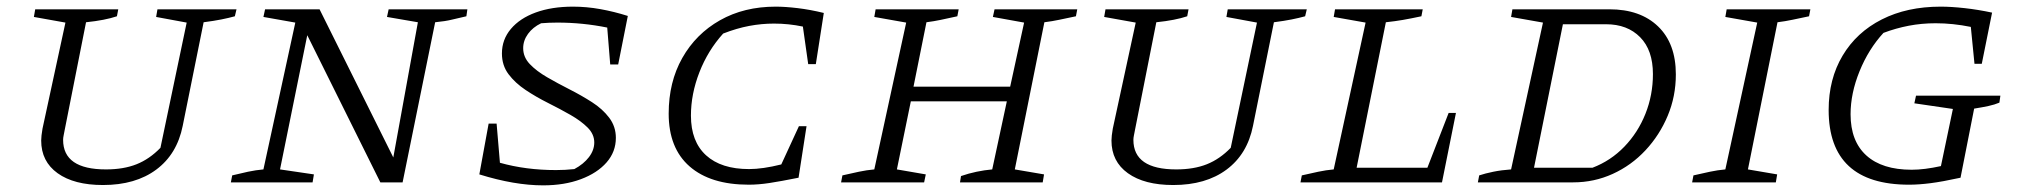

<svg xmlns="http://www.w3.org/2000/svg" viewBox="-20 -549 6090 578"><path d="M290 8Q203 8 153.5 -27.5Q104 -63 104 -126Q104 -139 108 -162L177 -481L82 -498L86 -521H336L332 -500Q314 -494 291 -489.5Q268 -485 239 -482L175 -159Q173 -148 171.5 -141Q170 -134 170 -128Q170 -39 299 -39Q352 -39 391 -54.5Q430 -70 463 -104L542 -481L450 -498L454 -521H692L687 -500Q669 -495 646.5 -490.5Q624 -486 593 -482L530 -170Q513 -85 450.5 -38.5Q388 8 290 8Z M1150 -521H1387L1384 -500Q1361 -495 1341 -490Q1321 -485 1290 -482L1192 0H1125L905 -443L823 -39L925 -24L921 0H675L679 -21Q703 -27 726.5 -32Q750 -37 773 -39L869 -481L773 -498L778 -521H942L1164 -75L1238 -482L1145 -498Z M1817 -355 1808 -466Q1734 -481 1658 -481Q1646 -481 1633 -480.5Q1620 -480 1609 -479Q1584 -467 1569.5 -447Q1555 -427 1555 -404Q1555 -377 1575 -356Q1595 -335 1627 -316.5Q1659 -298 1694.5 -280Q1730 -262 1762 -241.5Q1794 -221 1814 -194.5Q1834 -168 1834 -134Q1834 -92 1806 -60Q1778 -28 1728.5 -9.5Q1679 9 1615 9Q1529 9 1423 -24L1451 -177H1475L1485 -59Q1563 -37 1654 -37Q1682 -37 1709 -40Q1737 -55 1753 -76Q1769 -97 1769 -120Q1769 -145 1749 -165Q1729 -185 1697.5 -203Q1666 -221 1630 -239Q1594 -257 1562.5 -278Q1531 -299 1511 -325.5Q1491 -352 1491 -388Q1491 -430 1518 -462Q1545 -494 1593 -511.5Q1641 -529 1705 -529Q1746 -529 1787.5 -521.5Q1829 -514 1870 -501L1841 -355Z M2234 7Q2119 7 2056 -48Q1993 -103 1993 -207Q1993 -302 2034 -374.5Q2075 -447 2147.5 -488Q2220 -529 2315 -529Q2344 -529 2381.5 -524.5Q2419 -520 2460 -510L2436 -356H2413L2397 -469Q2354 -478 2310 -478Q2273 -478 2235.5 -471Q2198 -464 2157 -448Q2111 -397 2085.5 -331.5Q2060 -266 2060 -201Q2060 -123 2105.5 -81.5Q2151 -40 2235 -40Q2276 -40 2332 -54L2385 -169H2408L2384 -14Q2329 -3 2296 2Q2263 7 2234 7Z M2512 0 2516 -21Q2542 -27 2565.5 -32Q2589 -37 2612 -39L2708 -481L2612 -498L2616 -521H2866L2862 -500Q2830 -493 2811 -489Q2792 -485 2769 -482L2730 -288H3021L3063 -481L2969 -498L2974 -521H3223L3219 -500Q3190 -494 3169 -489.5Q3148 -485 3124 -482L3035 -39L3123 -24L3119 0H2870L2873 -19Q2896 -27 2920 -32Q2944 -37 2967 -39L3011 -244H2722L2680 -39L2767 -24L2762 0Z M3512 8Q3425 8 3375.5 -27.5Q3326 -63 3326 -126Q3326 -139 3330 -162L3399 -481L3304 -498L3308 -521H3558L3554 -500Q3536 -494 3513 -489.5Q3490 -485 3461 -482L3397 -159Q3395 -148 3393.5 -141Q3392 -134 3392 -128Q3392 -39 3521 -39Q3574 -39 3613 -54.5Q3652 -70 3685 -104L3764 -481L3672 -498L3676 -521H3914L3909 -500Q3891 -495 3868.5 -490.5Q3846 -486 3815 -482L3752 -170Q3735 -85 3672.5 -38.5Q3610 8 3512 8Z M4341 -209H4363L4321 0H3895L3899 -21Q3925 -27 3948.5 -32Q3972 -37 3995 -39L4091 -481L3995 -498L3999 -521H4263L4259 -500Q4226 -493 4203 -489Q4180 -485 4152 -482L4064 -44H4277Z M4825 -521Q4918 -521 4971.5 -469.5Q5025 -418 5025 -325Q5025 -259 5000.5 -200.5Q4976 -142 4933.5 -96.5Q4891 -51 4835 -25.5Q4779 0 4716 0H4429L4433 -21Q4451 -27 4475.5 -32Q4500 -37 4529 -39L4625 -481L4529 -498L4533 -521ZM4774 -44Q4829 -65 4870 -107.5Q4911 -150 4933.5 -206.5Q4956 -263 4956 -326Q4956 -398 4917.5 -437Q4879 -476 4815 -476H4685L4598 -44Z M5074 0 5078 -21Q5104 -27 5127.5 -32Q5151 -37 5174 -39L5270 -481L5174 -498L5178 -521H5430L5426 -500Q5397 -494 5376 -489.5Q5355 -485 5331 -482L5242 -39L5330 -24L5326 0Z M5727 7Q5485 7 5485 -218Q5485 -311 5527 -381.5Q5569 -452 5645 -490.5Q5721 -529 5822 -529Q5854 -529 5894.5 -524.5Q5935 -520 5977 -511L5946 -357H5924L5913 -468Q5859 -479 5807 -479Q5765 -479 5726 -471.5Q5687 -464 5650 -450Q5605 -401 5578 -334.5Q5551 -268 5551 -205Q5551 -124 5598.5 -81Q5646 -38 5735 -38Q5773 -38 5823 -49L5859 -221L5743 -238L5748 -261H6002L5999 -240Q5985 -234 5966.5 -230Q5948 -226 5923 -222L5882 -14Q5827 -2 5791.5 2.5Q5756 7 5727 7Z"/></svg>

Font: Piazzolla SC Light
Style: Italic
Weight: 300
Italic angle: -11.3°
Designer: Juan Pablo del Peral
Foundry: Huerta Tipografica
Version: Version 1.330